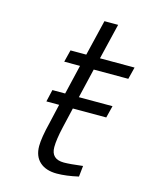

<svg xmlns="http://www.w3.org/2000/svg" viewBox="-103 -721 625 799"><g transform="rotate(15 209.0 -322.0)"><path d="M256 -448 226 -321H371L358 -269H214L194 -183Q181 -127 181 -94Q181 -42 236 -42Q261 -42 317 -49L312 -2Q259 10 219 10Q172 10 145.5 -14Q119 -38 119 -82Q119 -118 136 -186L155 -269H100L112 -321H167L197 -448H129L142 -500H210L247 -654H306L269 -500H418L405 -448Z"/></g></svg>

Font: Cairo Light
Style: Italic
Weight: 300
Italic angle: -13°
Designer: Mohamed Gaber, Accademia di Belle Arti di Urbino and others
Foundry: Kief Type Foundry, Accademia di Belle Arti di Urbino and others
Version: Version 3.011